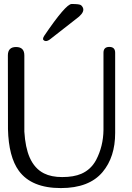

<svg xmlns="http://www.w3.org/2000/svg" viewBox="-20 -936 661 963"><path d="M528.3 -700.7Q557.6 -700.7 557.6 -671.4V-269Q557.6 -148.4 494.6 -73.2Q427.2 7.3 285.2 7.3Q138.2 7.3 74.7 -79.1Q23.4 -149.4 20 -288.1L19.5 -658.2Q19.5 -700.2 60.5 -700.2Q102.1 -700.2 102.1 -658.2V-275.9Q106.9 -196.3 128.9 -146Q153.8 -89.8 200.7 -66.4Q237.3 -47.9 292 -47.9Q350.1 -47.9 388.2 -64.5Q436 -85.4 461.9 -133.3Q498 -202.1 499 -284.2V-671.4Q499 -700.7 528.3 -700.7ZM202.1 -756.8Q310.1 -916 339.4 -916Q379.4 -916 386.7 -909.7Q397.9 -899.4 397.9 -887.7Q397.9 -866.7 360.8 -840.3Q236.3 -743.2 233.4 -740.7Q220.2 -730 210 -730Q203.1 -730 197.8 -735.4Q195.8 -737.8 195.8 -741.2Q195.8 -747.1 202.1 -756.8Z"/></svg>

Font: inglobal
Style: Regular
Weight: 400
Designer: Andrey Kochetov, Denis Davydov, Evgeny Yurtaev
Foundry: inglobal
Version: Version 1.00 September 25, 2014, initial release